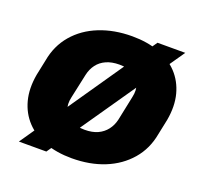

<svg xmlns="http://www.w3.org/2000/svg" viewBox="-134 -897 1093 1065"><g transform="rotate(20 412.5 -365.0)"><path d="M390 11Q302 11 232 -14.5Q162 -40 116.5 -88.5Q71 -137 53 -205Q35 -273 50 -358L69 -449Q85 -540 141 -605.5Q197 -671 283.5 -705.5Q370 -740 476 -740Q565 -740 634.5 -714.5Q704 -689 749.5 -640.5Q795 -592 813 -524Q831 -456 816 -371L797 -280Q781 -189 724.5 -123.5Q668 -58 582.5 -23.5Q497 11 390 11ZM404 -162Q449 -162 480.5 -176.5Q512 -191 532.5 -217.5Q553 -244 561 -279L591 -423Q601 -467 588 -499Q575 -531 543.5 -549.5Q512 -568 463 -568Q418 -568 385.5 -553.5Q353 -539 333 -512.5Q313 -486 305 -450L274 -306Q264 -263 277 -230.5Q290 -198 322.5 -180Q355 -162 404 -162ZM84 24 619 -754H783L246 24Z"/></g></svg>

Font: Hubot Sans Condensed ExtraLight Black
Style: Italic
Weight: 900
Italic angle: -12.0243°
Version: Version 2.000